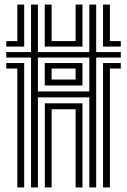

<svg xmlns="http://www.w3.org/2000/svg" viewBox="-20 -820 556 840"><path d="M115.8 0V-568.2H7.5V-592.2H115.8V-800H145.8V-592.2H370.8V-800H400.8V-592.2H508.5V-568.2H400.8V0H370.8V-394H145.8V0ZM55.8 0V-520.2H7.5V-544.2H85.8V0ZM176.2 0V-368H340.8V0H310.8V-342H205.8V0ZM430.8 0V-544.2H508.5V-520.2H460.8V0ZM145.8 -420H370.8V-568.2H145.8ZM175.8 -446V-544.2H340.8V-446ZM205.8 -472H310.8V-520.2H205.8ZM7.5 -616.2V-640.2H55.8V-800H85.8V-616.2ZM175.8 -616.2V-800H205.8V-640.2H310.8V-800H340.8V-616.2ZM430.8 -616.2V-800H460.8V-640.2H508.5V-616.2Z"/></svg>

Font: Big Shoulders Inline Display Thin Black
Style: Regular
Weight: 900
Version: Version 2.002